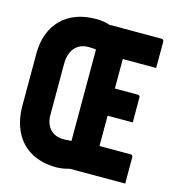

<svg xmlns="http://www.w3.org/2000/svg" viewBox="-107 -800 815 900"><g transform="rotate(15 300.0 -350.0)"><path d="M249 -710Q261 -710 272 -709Q283 -708 294 -706Q305 -704 315 -700H338H569Q574 -700 577 -697Q580 -694 580 -689Q580 -657 580 -625Q580 -593 580 -561H365H322Q308 -568 290 -571Q272 -574 248 -574Q221 -574 200.5 -561.5Q180 -549 169 -525Q158 -501 158 -468V-222Q158 -177 181.5 -151.5Q205 -126 248 -126Q255 -126 261.5 -126.5Q268 -127 274 -127.5Q280 -128 285 -128Q285 -193 285 -258.5Q285 -324 285 -389Q285 -454 285 -519.5Q285 -585 285 -650H428L418 -639Q418 -611 418 -583.5Q418 -556 418 -528Q418 -479 418 -430.5Q418 -382 418 -333.5Q418 -285 418 -236.5Q418 -188 418 -139H569Q574 -139 577 -136Q580 -133 580 -128Q580 -96 580 -64Q580 -32 580 0H360Q351 0 339 0Q327 0 301 0V-9H344Q307 2 287 6Q267 10 249 10Q176 10 124.5 -19.5Q73 -49 46.5 -103Q20 -157 20 -230V-480Q20 -532 35 -574Q50 -616 79.5 -646.5Q109 -677 151.5 -693.5Q194 -710 249 -710ZM365 -418H529Q534 -418 537 -415Q540 -412 540 -407Q540 -376 540 -347Q540 -318 540 -286H365Z"/></g></svg>

Font: Recursive Monospace ExtraBold
Style: Regular
Weight: 800
Version: Version 1.047